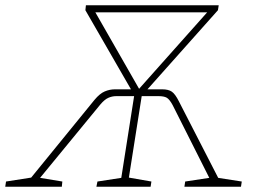

<svg xmlns="http://www.w3.org/2000/svg" viewBox="-51 -713 991 733"><path d="M-31 0 -28 -20 68 -35 310 -332Q330 -356 349 -364Q368 -372 388 -372H449L275 -674L277 -693H784L781 -674L512 -372H568Q592 -372 605 -363Q618 -354 632 -326L782 -34L872 -20L869 0H653L656 -20L748 -34L608 -312Q596 -334 585.5 -340Q575 -346 554 -346H490L441 -35L527 -20L524 0H317L321 -20L412 -34L461 -346H393Q377 -346 362.5 -339.5Q348 -333 332 -314L102 -34L187 -20L185 0ZM313 -666 480 -374 740 -666Z"/></svg>

Font: Bitter ExtraLight
Style: Italic
Weight: 200
Italic angle: -9°
Designer: Sol Matas, and Bitter project Authors
Foundry: Sol Matas
Version: Version 2.001